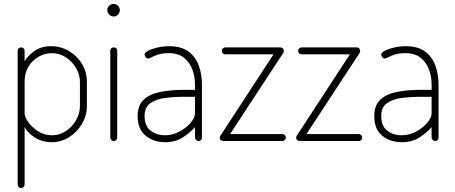

<svg xmlns="http://www.w3.org/2000/svg" viewBox="-20 -711 2295 968"><path d="M86 237Q79 237 74 231.5Q69 226 69 219V-455Q69 -463 74 -467.5Q79 -472 86 -472Q94 -472 99 -467.5Q104 -463 104 -455V-402Q121 -431 154.5 -454.5Q188 -478 238 -478Q287 -478 328 -453.5Q369 -429 393.5 -388.5Q418 -348 418 -298V-176Q418 -129 393.5 -87Q369 -45 328.5 -19.5Q288 6 240 6Q194 6 157.5 -16.5Q121 -39 104 -70V219Q104 226 99 231.5Q94 237 86 237ZM242 -29Q280 -29 312 -50Q344 -71 363.5 -105Q383 -139 383 -176V-298Q383 -335 363.5 -368Q344 -401 312 -422Q280 -443 241 -443Q207 -443 175.5 -425.5Q144 -408 124 -376Q104 -344 104 -298V-139Q104 -122 122 -96Q140 -70 171.5 -49.5Q203 -29 242 -29Z M553 0Q546 0 541 -5.5Q536 -11 536 -18V-455Q536 -463 541 -467.5Q546 -472 553 -472Q561 -472 566 -467.5Q571 -463 571 -455V-18Q571 -11 566 -5.5Q561 0 553 0ZM553 -628Q540 -628 530.5 -637.5Q521 -647 521 -660Q521 -673 530.5 -682Q540 -691 553 -691Q566 -691 575 -682Q584 -673 584 -660Q584 -647 575 -637.5Q566 -628 553 -628Z M813 6Q755 6 714.5 -26.5Q674 -59 674 -126Q674 -179 703.5 -207.5Q733 -236 785.5 -247Q838 -258 907 -258H963V-286Q963 -324 950 -360Q937 -396 908 -419.5Q879 -443 831 -443Q800 -443 779 -436.5Q758 -430 745.5 -423Q733 -416 727 -416Q719 -416 714 -423.5Q709 -431 709 -436Q709 -446 727.5 -455.5Q746 -465 774.5 -471.5Q803 -478 833 -478Q895 -478 931 -450.5Q967 -423 982.5 -379.5Q998 -336 998 -286V-18Q998 -11 993.5 -5.5Q989 0 981 0Q974 0 968.5 -5.5Q963 -11 963 -18V-70Q938 -41 900.5 -17.5Q863 6 813 6ZM812 -29Q850 -29 884.5 -47.5Q919 -66 941 -92Q963 -118 963 -139V-223H908Q857 -223 811.5 -217Q766 -211 737.5 -190.5Q709 -170 709 -126Q709 -76 739 -52.5Q769 -29 812 -29Z M1106 0Q1099 0 1093.5 -4.5Q1088 -9 1088 -16Q1088 -18 1089 -22Q1090 -26 1092 -28L1359 -437H1116Q1109 -437 1103.5 -442Q1098 -447 1098 -454Q1098 -462 1103.5 -467Q1109 -472 1116 -472H1393Q1401 -472 1406 -467Q1411 -462 1411 -454Q1411 -449 1408 -444L1140 -35H1403Q1411 -35 1416 -30Q1421 -25 1421 -17Q1421 -10 1416 -5Q1411 0 1403 0Z M1491 0Q1484 0 1478.5 -4.5Q1473 -9 1473 -16Q1473 -18 1474 -22Q1475 -26 1477 -28L1744 -437H1501Q1494 -437 1488.5 -442Q1483 -447 1483 -454Q1483 -462 1488.5 -467Q1494 -472 1501 -472H1778Q1786 -472 1791 -467Q1796 -462 1796 -454Q1796 -449 1793 -444L1525 -35H1788Q1796 -35 1801 -30Q1806 -25 1806 -17Q1806 -10 1801 -5Q1796 0 1788 0Z M2006 6Q1948 6 1907.5 -26.5Q1867 -59 1867 -126Q1867 -179 1896.5 -207.5Q1926 -236 1978.5 -247Q2031 -258 2100 -258H2156V-286Q2156 -324 2143 -360Q2130 -396 2101 -419.5Q2072 -443 2024 -443Q1993 -443 1972 -436.5Q1951 -430 1938.5 -423Q1926 -416 1920 -416Q1912 -416 1907 -423.5Q1902 -431 1902 -436Q1902 -446 1920.5 -455.5Q1939 -465 1967.5 -471.5Q1996 -478 2026 -478Q2088 -478 2124 -450.5Q2160 -423 2175.5 -379.5Q2191 -336 2191 -286V-18Q2191 -11 2186.5 -5.5Q2182 0 2174 0Q2167 0 2161.5 -5.5Q2156 -11 2156 -18V-70Q2131 -41 2093.5 -17.5Q2056 6 2006 6ZM2005 -29Q2043 -29 2077.5 -47.5Q2112 -66 2134 -92Q2156 -118 2156 -139V-223H2101Q2050 -223 2004.5 -217Q1959 -211 1930.5 -190.5Q1902 -170 1902 -126Q1902 -76 1932 -52.5Q1962 -29 2005 -29Z"/></svg>

Font: Dosis ExtraLight ExtraLight
Style: Regular
Weight: 250
Version: Version 3.001; ttfautohint (v1.8.2)